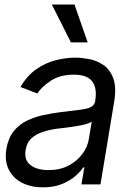

<svg xmlns="http://www.w3.org/2000/svg" viewBox="-20 -804 557 837"><path d="M167 12.7Q115.2 12.7 76.2 -7.1Q37.1 -26.9 18.3 -64.5Q-0.5 -102.1 7.8 -155.3Q16.1 -202.1 39.3 -231.4Q62.5 -260.7 96.2 -277.3Q129.9 -293.9 168.7 -302.2Q207.5 -310.5 246.1 -315.4Q296.9 -321.8 328.4 -325.4Q359.9 -329.1 376 -337.2Q392.1 -345.2 395.5 -365.2V-368.2Q403.8 -420.4 381.6 -449.5Q359.4 -478.5 301.8 -478.5Q242.2 -478.5 202.1 -452.4Q162.1 -426.3 142.6 -396.5L69.3 -424.8Q98.1 -474.6 138.4 -502.4Q178.7 -530.3 223.1 -541.5Q267.6 -552.7 308.6 -552.7Q335 -552.7 367.9 -546.6Q400.9 -540.5 429.9 -521.2Q459 -502 473.6 -463.1Q488.3 -424.3 477.5 -359.4L418 0H335L347.7 -74.2H342.8Q331.5 -56.6 308.3 -36.4Q285.2 -16.1 250 -1.7Q214.8 12.7 167 12.7ZM191.4 -62.5Q241.2 -62.5 278.6 -82Q315.9 -101.6 338.9 -132.6Q361.8 -163.6 367.2 -197.3L379.9 -274.4Q373.5 -268.1 354.7 -262.9Q335.9 -257.8 312.3 -253.9Q288.6 -250 266.1 -247.3Q243.7 -244.6 230.5 -243.2Q197.3 -238.8 167.5 -229.2Q137.7 -219.7 117.2 -201.2Q96.7 -182.6 91.8 -150.4Q84 -106.9 112.5 -84.7Q141.1 -62.5 191.4 -62.5ZM289.1 -619.1 206.1 -784.2H304.7L362.3 -619.1Z"/></svg>

Font: Inter Tight
Style: Italic
Weight: 400
Italic angle: -9.39999°
Designer: Rasmus Andersson
Foundry: rsms
Version: Version 3.002